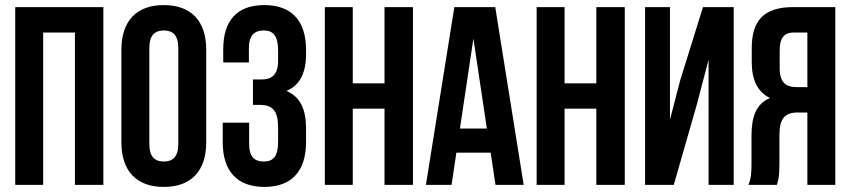

<svg xmlns="http://www.w3.org/2000/svg" viewBox="-20 -728 3349 756"><path d="M150 -600H275V0H387V-700H40V0H150Z M568 -539C568 -590 590 -608 625 -608C660 -608 682 -590 682 -539V-161C682 -110 660 -92 625 -92C590 -92 568 -110 568 -161ZM458 -168C458 -55 517 8 625 8C733 8 792 -55 792 -168V-532C792 -645 733 -708 625 -708C517 -708 458 -645 458 -532Z M1075 -489C1075 -433 1050 -415 1009 -415H976V-315H1003C1054 -315 1075 -291 1075 -226V-171C1075 -108 1053 -92 1018 -92C983 -92 961 -110 961 -161V-245H857V-168C857 -55 913 8 1021 8C1129 8 1185 -55 1185 -168V-223C1185 -295 1164 -346 1108 -370C1159 -391 1185 -439 1185 -514V-532C1185 -645 1129 -708 1021 -708C913 -708 859 -647 859 -534V-482H960V-539C960 -590 983 -608 1018 -608C1053 -608 1075 -591 1075 -528Z M1369 -300H1494V0H1606V-700H1494V-400H1369V-700H1259V0H1369Z M1930 -700H1769L1657 0H1758L1777 -127H1912L1931 0H2042ZM1844 -576 1897 -222H1791Z M2203 -300H2328V0H2440V-700H2328V-400H2203V-700H2093V0H2203Z M2725 -321 2770 -493V0H2869V-700H2748L2658 -411L2618 -257V-700H2520V0H2633Z M3039 0C3044 -18 3049 -28 3049 -86V-196C3049 -261 3070 -285 3121 -285H3159V0H3269V-700H3103C2988 -700 2940 -647 2940 -539V-484C2940 -412 2964 -365 3012 -342C2956 -319 2939 -266 2939 -193V-85C2939 -50 2938 -27 2927 0ZM3159 -600V-385H3116C3075 -385 3050 -403 3050 -459V-528C3050 -579 3067 -600 3106 -600Z"/></svg>

Font: Bebas Neue
Style: Bold
Weight: 700
Designer: Ryoichi Tsunekawa
Foundry: Ryoichi Tsunekawa
Version: Version 1.300